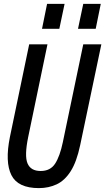

<svg xmlns="http://www.w3.org/2000/svg" viewBox="-20 -957 541 987"><path d="M180 10Q72 10 38.5 -57Q5 -124 31 -253L130 -729H224L125 -253Q105 -156 121.5 -117Q138 -78 189 -78Q239 -78 263.5 -116Q288 -154 303 -226L408 -729H501L392 -210Q374 -125 343.5 -77Q313 -29 271.5 -9.5Q230 10 180 10ZM196 -809 222 -937H312L285 -809ZM381 -809 408 -937H498L472 -809Z"/></svg>

Font: Mona Sans Condensed Medium
Style: Italic
Weight: 500
Width: 3
Italic angle: -11.7°
Designer: Deni Anggara
Foundry: GitHub
Version: Version 1.001; ttfautohint (v1.8.4.7-5d5b);gftools[0.9.31]